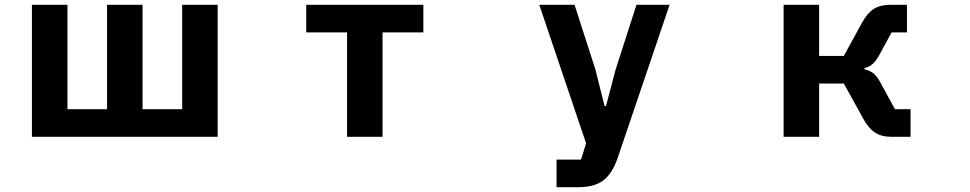

<svg xmlns="http://www.w3.org/2000/svg" viewBox="-20 -570 4040 800"><path d="M887 0H113V-550H261V-115H426V-550H574V-115H739V-550H887Z M1574 0H1426V-435H1256V-550H1744V-435H1574Z M2299 210V95H2401L2422 27L2227 -550H2374L2461 -280L2499 -128H2505L2545 -280L2632 -550H2770L2553 90Q2531 153 2494 181.5Q2457 210 2389 210Z M3245 0V-550H3393V-337H3496L3572 -476Q3594 -516 3621 -533Q3648 -550 3690 -550H3759V-435H3695L3644 -341Q3630 -316 3616 -303.5Q3602 -291 3582 -286V-281Q3602 -277 3617 -266Q3632 -255 3645 -232L3709 -115H3774V0H3695Q3653 0 3626 -17.5Q3599 -35 3576 -77L3496 -222H3393V0Z"/></svg>

Font: IBM Plex Sans JP
Style: Bold
Weight: 700
Designer: Mike Abbink; Paul van der Laan; Pieter van Rosmalen; Wujin Sim; Yejin Wi; Jinhee Kim; Boomi Park; Yona Kim; Kichan Ma
Foundry: Sandoll Inc.
Version: Version 1.001